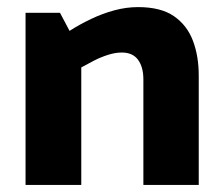

<svg xmlns="http://www.w3.org/2000/svg" viewBox="-20 -521 629 541"><path d="M209 0V-331Q225 -340 244.5 -350Q264 -360 284.5 -366.5Q305 -373 323 -373Q354 -373 369 -352.5Q384 -332 384 -297V0H540V-308Q540 -363 523.5 -406.5Q507 -450 470 -475.5Q433 -501 369 -501Q336 -501 302.5 -492Q269 -483 236.5 -467.5Q204 -452 176 -434L149 -485H52V0Z"/></svg>

Font: Catamaran ExtraBold
Style: Regular
Weight: 800
Designer: Pria Ravichandran
Version: Version 2.000